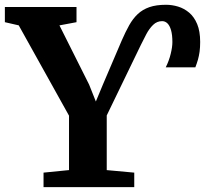

<svg xmlns="http://www.w3.org/2000/svg" viewBox="-39 -772 874 792"><path d="M140.6 0V-59.9L245.7 -70.4V-294.8L38.3 -667.4L-18.9 -680.5V-743H276.6V-680.5L206.2 -667.3L328.5 -423.3L356.4 -353.3L385.5 -423.3L463.8 -606.5Q478.9 -640.9 494 -668Q509.2 -695.1 529.1 -713.9Q548.9 -732.6 577.1 -742.5Q605.2 -752.3 645.9 -752.3Q670.7 -752.3 695.7 -744.8Q720.6 -737.2 741.2 -719.9Q761.9 -702.5 774.3 -672.8Q786.7 -643.2 786.7 -599Q786.7 -576.2 784.3 -558.6Q781.8 -541.1 777.5 -525.8Q773.1 -510.6 766.8 -494.2H644.7Q658.4 -521.8 665.2 -550Q672.1 -578.2 672.1 -598.3Q672.1 -628.5 666.5 -647.7Q660.9 -666.8 651.5 -675.8Q642.2 -684.8 629.8 -684.8Q608.5 -684.8 592.6 -669.4Q576.7 -654 564.5 -630.9Q552.3 -607.8 541.3 -585.2L401.3 -295.8V-70.3L514.8 -59.9V0Z"/></svg>

Font: Merriweather Light
Style: Regular
Weight: 300
Designer: Eben Sorkin
Foundry: Eben Sorkin
Version: Version 2.100